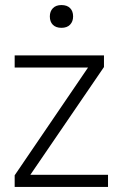

<svg xmlns="http://www.w3.org/2000/svg" viewBox="-20 -739 485 759"><path d="M38 0V-46L328 -472H38V-520H391V-474L100 -48H407V0ZM177 -674Q177 -694 189 -706.5Q201 -719 223 -719Q245 -719 257 -707Q269 -695 269 -674Q269 -654 257 -641.5Q245 -629 223 -629Q201 -629 189 -641Q177 -653 177 -674Z"/></svg>

Font: Mach ExtraLight
Style: Regular
Weight: 250
Version: Version 1.002